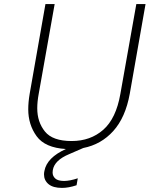

<svg xmlns="http://www.w3.org/2000/svg" viewBox="-20 -722 731 938"><path d="M691 -702 614 -264Q593 -148 533.5 -82Q474 -16 387 1L318 31Q246 61 238 109Q237 116 237 121Q237 138 250 150Q263 162 293 162Q321 162 360 149L354 183Q315 196 283 196Q239 196 217 177.5Q195 159 195 130Q195 122 197 113Q209 48 302 6Q200 0 159 -56.5Q118 -113 118 -188Q118 -223 125 -264L202 -702H247L169 -263Q162 -225 162 -193Q162 -126 199.5 -79.5Q237 -33 330 -33Q422 -33 484.5 -88Q547 -143 568 -263L646 -702Z"/></svg>

Font: Fz Poppins ExtLt
Style: Italic
Weight: 200
Italic angle: -10°
Designer: Ninad Kale (Devanagari), Jonny Pinhorn (Latin)
Foundry: Indian Type Foundry
Version: Vit hóa bi Vntype.Com & FontZin.Com